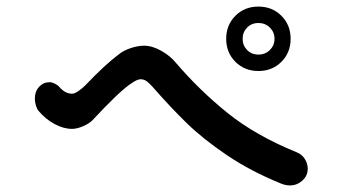

<svg xmlns="http://www.w3.org/2000/svg" viewBox="-20 -730 1040 584"><path d="M834 -172Q741 -210 669.5 -258.5Q598 -307 549 -354.5Q500 -402 444 -466Q434 -477 426 -483Q418 -489 407 -489Q397 -489 376 -474Q342 -451 261 -364Q251 -354 232.5 -346Q214 -338 199 -338Q173 -338 145.5 -353Q118 -368 97 -393Q92 -399 89 -410Q86 -421 86 -430Q86 -452 99 -466Q112 -480 131 -480Q138 -480 147 -475.5Q156 -471 160 -466Q178 -445 199 -445Q207 -445 218.5 -453Q230 -461 239 -470Q300 -534 343 -566Q357 -577 378.5 -584Q400 -591 418 -591Q443 -591 470.5 -575.5Q498 -560 515 -539Q587 -455 672 -386.5Q757 -318 882 -267Q899 -260 907.5 -246Q916 -232 916 -217Q916 -195 899.5 -180.5Q883 -166 862 -166Q848 -166 834 -172ZM668 -612Q668 -654 696 -682Q724 -710 766 -710Q808 -710 836 -682Q864 -654 864 -612Q864 -570 836 -542Q808 -514 766 -514Q724 -514 696 -542Q668 -570 668 -612ZM815 -612Q815 -632 801 -646Q787 -660 766 -660Q745 -660 731.5 -646Q718 -632 718 -612Q718 -592 731.5 -578Q745 -564 766 -564Q787 -564 801 -578Q815 -592 815 -612Z"/></svg>

Font: Tsukimi Rounded SemiBold
Style: Regular
Weight: 600
Designer: Takashi Funayama
Foundry: Takashi Funayama
Version: Version 1.032; ttfautohint (v1.8.3)